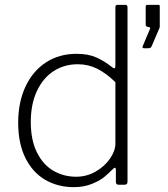

<svg xmlns="http://www.w3.org/2000/svg" viewBox="-20 -762 691 792"><path d="M458 -12C458 -4 461.7 0 469 0H493C497.7 0 501 -1 503 -3C505 -5 506 -8.3 506 -13V-732C506 -738.7 503 -742 497 -742H465C461.7 -742 459.3 -741.2 458 -739.5C456.7 -737.8 456 -735 456 -731V-493C456 -484.3 454.3 -480 451 -480C449 -480 445.7 -482 441 -486C421 -502 399.8 -515 377.5 -525C355.2 -535 328 -540 296 -540C248 -540 205.8 -528.2 169.5 -504.5C133.2 -480.8 105 -447.5 85 -404.5C65 -361.5 55 -312 55 -256C55 -198.7 65 -150 85 -110C105 -70 132.3 -40 167 -20C201.7 0 240.7 10 284 10C312 10 337 5.5 359 -3.5C381 -12.5 397.7 -21.7 409 -31C420.3 -40.3 432.7 -51.7 446 -65C449.3 -68.3 452 -70 454 -70C456.7 -70 458 -67 458 -61ZM381 -478.5C405.7 -466.2 430.7 -447.7 456 -423V-170C456 -150 448.7 -129.3 434 -108C419.3 -86.7 399.7 -68.8 375 -54.5C350.3 -40.2 323.3 -33 294 -33C260 -33 228.8 -41.2 200.5 -57.5C172.2 -73.8 149.5 -99 132.5 -133C115.5 -167 107 -209 107 -259C107 -307.7 115.3 -350 132 -386C148.7 -422 171.7 -449.5 201 -468.5C230.3 -487.5 263.7 -497 301 -497C329.7 -497 356.3 -490.8 381 -478.5ZM568.5 -565.5C569.5 -563.8 571.3 -563 574 -563H591C598.3 -563 603 -565.3 605 -570L638 -647L639 -651V-736C639 -740 637.3 -742 634 -742H588C583.3 -742 581 -739.3 581 -734V-660C581 -657.3 581.7 -655.3 583 -654C584.3 -652.7 586.7 -651.7 590 -651L595 -650C597.7 -649.3 599.2 -648.5 599.5 -647.5C599.8 -646.5 599.3 -644.3 598 -641L568 -570C567.3 -568.7 567.5 -567.2 568.5 -565.5Z"/></svg>

Font: Libre Franklin ExtraLight
Style: Regular
Weight: 275
Designer: Pablo Impallari, Rodrigo Fuenzalida
Foundry: Impallari Type
Version: Version 1.002; ttfautohint (v1.5)